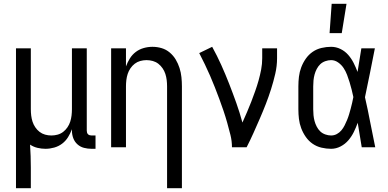

<svg xmlns="http://www.w3.org/2000/svg" viewBox="-20 -774 2040 1009"><path d="M64 215V-520H142V-200Q142 -183 144 -166.5Q146 -150 151 -134.5Q156 -119 165.5 -105Q175 -91 188 -81Q201 -71 217 -66.5Q233 -62 250 -62Q267 -62 283 -66.5Q299 -71 312 -81Q325 -91 334.5 -105Q344 -119 349 -134.5Q354 -150 356 -166.5Q358 -183 358 -200V-520H436V-87Q436 -82 437.5 -77Q439 -72 442.5 -68.5Q446 -65 451 -63.5Q456 -62 461 -62H482V8H461Q441 8 421.5 3Q402 -2 387 -15.5Q372 -29 365 -48Q358 -67 358 -87V-95Q350 -73 337.5 -53Q325 -33 306.5 -19Q288 -5 265 1.5Q242 8 219 8Q198 8 177 3Q156 -2 138 -14Q140 16 141 46.5Q142 77 142 107V215Z M858 215V-320Q858 -337 856 -353.5Q854 -370 849 -385.5Q844 -401 834.5 -415Q825 -429 812 -439Q799 -449 783 -453.5Q767 -458 750 -458Q733 -458 717 -453.5Q701 -449 688 -439Q675 -429 665.5 -415Q656 -401 651 -385.5Q646 -370 644 -353.5Q642 -337 642 -320V0H564V-520H642V-425Q650 -447 662.5 -467Q675 -487 693.5 -501Q712 -515 735 -521.5Q758 -528 781 -528Q806 -528 829.5 -521Q853 -514 872 -498Q891 -482 903.5 -461Q916 -440 923.5 -416.5Q931 -393 933.5 -368.5Q936 -344 936 -320V215Z M1199 0Q1199 -33 1191 -65Q1183 -97 1174 -129Q1165 -161 1154.5 -192Q1144 -223 1132.5 -254Q1121 -285 1109 -315.5Q1097 -346 1084 -376Q1071 -406 1056.5 -436Q1042 -466 1027 -495L1095 -528Q1121 -481 1143 -432Q1165 -383 1184.5 -333Q1204 -283 1222 -232.5Q1240 -182 1254 -130Q1266 -157 1278 -184.5Q1290 -212 1300.5 -239.5Q1311 -267 1321 -295Q1331 -323 1339 -351.5Q1347 -380 1352.5 -409Q1358 -438 1358 -468V-520H1436V-468Q1436 -427 1426.5 -386Q1417 -345 1404.5 -305.5Q1392 -266 1377 -227.5Q1362 -189 1345.5 -151Q1329 -113 1312 -75Q1295 -37 1276 0Z M1720 8Q1695 8 1669.5 2Q1644 -4 1623 -18.5Q1602 -33 1587 -54.5Q1572 -76 1563 -100Q1554 -124 1551 -149Q1548 -174 1548 -200V-320Q1548 -346 1551 -371Q1554 -396 1563 -420Q1572 -444 1587 -465.5Q1602 -487 1623 -501.5Q1644 -516 1669.5 -522Q1695 -528 1720 -528Q1746 -528 1769.5 -516.5Q1793 -505 1810 -485.5Q1827 -466 1838.5 -443Q1850 -420 1859 -396Q1864 -427 1869 -458Q1874 -489 1879 -520H1950Q1937 -456 1924.5 -391.5Q1912 -327 1898 -263Q1913 -198 1925.5 -132Q1938 -66 1952 0H1881Q1876 -32 1870.5 -64Q1865 -96 1860 -128V-129Q1851 -104 1839.5 -80.5Q1828 -57 1811 -37Q1794 -17 1770 -4.5Q1746 8 1720 8ZM1720 -62Q1736 -62 1750 -69.5Q1764 -77 1774 -89Q1784 -101 1791 -115Q1798 -129 1804 -143.5Q1810 -158 1814.5 -173Q1819 -188 1823 -203Q1827 -218 1830.5 -233Q1834 -248 1837 -264Q1833 -283 1828 -303Q1823 -323 1817 -342.5Q1811 -362 1804 -380.5Q1797 -399 1786 -416Q1775 -433 1757.5 -445.5Q1740 -458 1720 -458Q1705 -458 1689.5 -452.5Q1674 -447 1663 -436.5Q1652 -426 1644.5 -411.5Q1637 -397 1633 -382Q1629 -367 1627.5 -351.5Q1626 -336 1626 -320V-200Q1626 -184 1627.5 -168.5Q1629 -153 1633 -138Q1637 -123 1644.5 -108.5Q1652 -94 1663 -83.5Q1674 -73 1689.5 -67.5Q1705 -62 1720 -62ZM1712 -600 1723 -754H1801L1776 -600Z"/></svg>

Font: Iosevka Fixed
Style: Regular
Weight: 400
Monospace: yes
Designer: Belleve Invis
Foundry: Belleve Invis
Version: Version 33.2.4